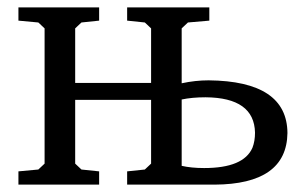

<svg xmlns="http://www.w3.org/2000/svg" viewBox="-20 -501 830 521"><path d="M30 0V-36L84 -41L101 -57V-424L84 -440L30 -445V-481H249V-445L201 -440L184 -424V-276H390V-424L373 -440L325 -445V-481H548V-445L490 -440L473 -424V-275Q510 -283 546 -283Q759 -281 760 -140Q758 -1 562 0H325V-36L373 -41L390 -57V-230H184V-57L201 -41L249 -36V0ZM473 -51Q499 -45 534 -45Q641 -45 665 -100Q672 -118 672 -141Q670 -236 538 -237Q501 -237 473 -231Z"/></svg>

Font: Khartiya
Style: Regular
Weight: 500
Version: Version 1.0.1